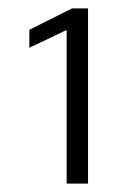

<svg xmlns="http://www.w3.org/2000/svg" viewBox="-20 -836 331 458"><path d="M139 -764H138L50 -722V-765L152 -816H190V-398H139Z"/></svg>

Font: Murecho Thin Light
Style: Regular
Weight: 300
Version: Version 1.010